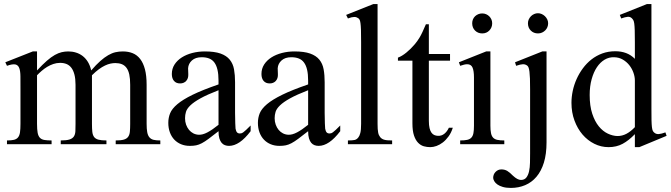

<svg xmlns="http://www.w3.org/2000/svg" viewBox="-20 -715 3325 952"><path d="M553.7 0V-18.6Q580.1 -18.6 594.5 -22.9Q608.9 -27.3 615.7 -37.1Q622.6 -46.9 624 -62.7Q625.5 -78.6 625.5 -101.1V-294.4Q625.5 -324.7 621.1 -345.2Q616.7 -365.7 607.4 -378.4Q598.1 -391.1 584.2 -396.7Q570.3 -402.3 551.8 -402.3Q541 -402.3 528.1 -399.7Q515.1 -397 500.7 -390.1Q486.3 -383.3 470.2 -371.6Q454.1 -359.9 436 -341.8V-101.1Q436 -77.1 437.7 -61.3Q439.5 -45.4 446.5 -35.9Q453.6 -26.4 468 -22.5Q482.4 -18.6 507.8 -18.6V0H281.2V-18.6Q309.6 -18.6 324.7 -23.4Q339.8 -28.3 346.4 -38.6Q353 -48.8 353.8 -64.5Q354.5 -80.1 354.5 -101.1V-294.4Q354.5 -324.2 349.1 -345Q343.8 -365.7 334 -378.7Q324.2 -391.6 310.1 -397.5Q295.9 -403.3 278.3 -403.3Q260.7 -403.3 244.4 -397.7Q228 -392.1 213.6 -383.3Q199.2 -374.5 186.5 -363.5Q173.8 -352.5 163.6 -341.8V-101.1Q163.6 -72.8 166.7 -56.4Q169.9 -40 178 -31.7Q186 -23.4 200.2 -21Q214.4 -18.6 235.8 -18.6V0H14.6V-18.6Q36.1 -18.6 49.1 -21.7Q62 -24.9 69.3 -33.7Q76.7 -42.5 79.1 -58.6Q81.5 -74.7 81.5 -101.1V-272.5Q81.5 -309.6 81.3 -336.2Q81.1 -362.8 75.4 -377.7Q69.8 -392.6 55.9 -395.5Q42 -398.4 14.6 -388.7L6.3 -406.2L142.6 -460H163.6V-365.7Q190.9 -395 212.2 -413.6Q233.4 -432.1 251.7 -442.4Q270 -452.6 286.1 -456.3Q302.2 -460 318.8 -460Q338.9 -460 356.9 -454.3Q375 -448.7 389.9 -437.3Q404.8 -425.8 415.8 -408Q426.8 -390.1 432.1 -365.7Q457 -394.5 477.5 -412.6Q498 -430.7 516.6 -441.4Q535.2 -452.1 552.7 -456.1Q570.3 -460 588.9 -460Q616.2 -460 637.9 -451.2Q659.7 -442.4 675 -422.6Q690.4 -402.8 698.7 -371.3Q707 -339.8 707 -294.4V-101.1Q707 -75.7 710 -59.6Q712.9 -43.5 720.7 -34.2Q728.5 -24.9 741.5 -21.7Q754.4 -18.6 774.9 -18.6V0Z M1222.7 -64.5Q1167.5 8.3 1115.7 8.3Q1105 8.3 1095.5 4.9Q1085.9 1.5 1078.9 -6.8Q1071.8 -15.1 1067.6 -29.1Q1063.5 -43 1063.5 -64.5Q1034.2 -41.5 1014.9 -27.1Q995.6 -12.7 980.7 -4.9Q965.8 2.9 952.4 5.6Q939 8.3 921.4 8.3Q897.5 8.3 877.9 0.2Q858.4 -7.8 844.2 -22.7Q830.1 -37.6 822.3 -58.8Q814.5 -80.1 814.5 -106Q814.5 -130.9 823.5 -153.3Q832.5 -175.8 859.4 -198.5Q886.2 -221.2 935.1 -245.1Q983.9 -269 1063.5 -296.4V-314.9Q1063.5 -347.2 1058.3 -369.1Q1053.2 -391.1 1043 -405Q1032.7 -418.9 1017.1 -425Q1001.5 -431.2 980 -431.2Q949.2 -431.2 931.6 -415.3Q914.1 -399.4 912.6 -376.5L913.6 -347.2Q914.6 -326.2 903.1 -313.7Q891.6 -301.3 873 -301.3Q853.5 -301.3 842.8 -313.7Q832 -326.2 832 -348.1Q832 -374.5 845.5 -395.3Q858.9 -416 881.6 -430.4Q904.3 -444.8 933.8 -452.4Q963.4 -460 995.6 -460Q1043.9 -460 1073.5 -449.5Q1103 -439 1119.1 -419.2Q1135.3 -399.4 1140.4 -371.1Q1145.5 -342.8 1145.5 -307.6V-155.3Q1145.5 -124 1146.5 -104Q1147.5 -84 1147.9 -77.1Q1150.4 -64 1155.3 -58.6Q1160.2 -53.2 1169.4 -53.2Q1173.8 -53.2 1177.7 -54.4Q1181.6 -55.7 1187 -59.6Q1192.4 -63.5 1200.7 -71.3Q1209 -79.1 1222.7 -92.8ZM1063.5 -267.6Q1006.8 -245.6 973.9 -227.3Q940.9 -209 923.8 -192.4Q906.7 -175.8 902.1 -160.4Q897.5 -145 897.5 -128.9Q897.5 -111.3 902.8 -96.7Q908.2 -82 917.2 -71Q926.3 -60.1 938.7 -53.7Q951.2 -47.4 965.3 -46.9Q984.4 -45.9 1008.5 -58.6Q1032.7 -71.3 1063.5 -96.2Z M1667 -64.5Q1611.8 8.3 1560.1 8.3Q1549.3 8.3 1539.8 4.9Q1530.3 1.5 1523.2 -6.8Q1516.1 -15.1 1512 -29.1Q1507.8 -43 1507.8 -64.5Q1478.5 -41.5 1459.2 -27.1Q1439.9 -12.7 1425 -4.9Q1410.2 2.9 1396.7 5.6Q1383.3 8.3 1365.7 8.3Q1341.8 8.3 1322.3 0.2Q1302.7 -7.8 1288.6 -22.7Q1274.4 -37.6 1266.6 -58.8Q1258.8 -80.1 1258.8 -106Q1258.8 -130.9 1267.8 -153.3Q1276.9 -175.8 1303.7 -198.5Q1330.6 -221.2 1379.4 -245.1Q1428.2 -269 1507.8 -296.4V-314.9Q1507.8 -347.2 1502.7 -369.1Q1497.6 -391.1 1487.3 -405Q1477.1 -418.9 1461.4 -425Q1445.8 -431.2 1424.3 -431.2Q1393.6 -431.2 1376 -415.3Q1358.4 -399.4 1356.9 -376.5L1357.9 -347.2Q1358.9 -326.2 1347.4 -313.7Q1335.9 -301.3 1317.4 -301.3Q1297.9 -301.3 1287.1 -313.7Q1276.4 -326.2 1276.4 -348.1Q1276.4 -374.5 1289.8 -395.3Q1303.2 -416 1325.9 -430.4Q1348.6 -444.8 1378.2 -452.4Q1407.7 -460 1439.9 -460Q1488.3 -460 1517.8 -449.5Q1547.4 -439 1563.5 -419.2Q1579.6 -399.4 1584.7 -371.1Q1589.8 -342.8 1589.8 -307.6V-155.3Q1589.8 -124 1590.8 -104Q1591.8 -84 1592.3 -77.1Q1594.7 -64 1599.6 -58.6Q1604.5 -53.2 1613.8 -53.2Q1618.2 -53.2 1622.1 -54.4Q1626 -55.7 1631.3 -59.6Q1636.7 -63.5 1645 -71.3Q1653.3 -79.1 1667 -92.8ZM1507.8 -267.6Q1451.2 -245.6 1418.2 -227.3Q1385.3 -209 1368.2 -192.4Q1351.1 -175.8 1346.4 -160.4Q1341.8 -145 1341.8 -128.9Q1341.8 -111.3 1347.2 -96.7Q1352.5 -82 1361.6 -71Q1370.6 -60.1 1383.1 -53.7Q1395.5 -47.4 1409.7 -46.9Q1428.7 -45.9 1452.9 -58.6Q1477.1 -71.3 1507.8 -96.2Z M1705.1 0V-18.6Q1727.5 -18.6 1738.3 -21Q1749 -23.4 1756.8 -33.7Q1759.8 -37.6 1762.2 -42.7Q1764.6 -47.9 1766.6 -55.7Q1768.6 -63.5 1769.5 -74.5Q1770.5 -85.4 1770.5 -101.1V-506.8Q1770.5 -544.9 1769.8 -566.9Q1769 -588.9 1767.3 -600.6Q1765.6 -612.3 1763.2 -616.7Q1760.7 -621.1 1756.8 -624.5Q1752.4 -627.4 1747.6 -629.2Q1742.7 -630.9 1736.8 -630.9Q1731 -630.9 1723.1 -629.2Q1715.3 -627.4 1705.1 -623.5L1696.3 -641.1L1831.1 -694.8H1852.1V-101.1Q1852.1 -86.4 1852.8 -75.9Q1853.5 -65.4 1855 -57.9Q1856.4 -50.3 1858.9 -45.2Q1861.3 -40 1864.7 -35.6Q1868.2 -31.2 1872.6 -28.1Q1877 -24.9 1883.5 -22.7Q1890.1 -20.5 1900.1 -19.5Q1910.2 -18.6 1924.3 -18.6V0Z M2225.1 -81.5Q2217.3 -56.6 2204.1 -38.6Q2190.9 -20.5 2175.8 -8.8Q2160.6 2.9 2144.3 8.8Q2127.9 14.6 2113.3 14.6Q2097.2 14.6 2081.5 10.3Q2065.9 5.9 2053.2 -7.1Q2040.5 -20 2032.7 -43.2Q2024.9 -66.4 2024.9 -104V-414.1H1953.1V-429.2Q1973.1 -436.5 1995.4 -454.8Q2017.6 -473.1 2036.6 -495.6Q2043.5 -503.9 2048.8 -511.2Q2054.2 -518.6 2060.5 -529.1Q2066.9 -539.6 2074.2 -555.2Q2081.5 -570.8 2091.8 -594.7H2106.4V-447.3H2211.4V-414.1H2106.4V-115.7Q2106.4 -93.8 2109.9 -79.6Q2113.3 -65.4 2119.4 -57.1Q2125.5 -48.8 2133.5 -45.4Q2141.6 -42 2150.9 -41.5Q2168.9 -40.5 2182.9 -51.5Q2196.8 -62.5 2205.6 -81.5Z M2420.4 -599.6Q2420.4 -578.6 2406.5 -564Q2392.6 -549.3 2371.1 -549.3Q2349.6 -549.3 2335.4 -563.5Q2321.3 -577.6 2321.3 -599.6Q2321.3 -610.4 2325.2 -619.4Q2329.1 -628.4 2335.9 -634.8Q2342.8 -641.1 2351.8 -644.8Q2360.8 -648.4 2371.1 -648.4Q2381.3 -648.4 2390.4 -644.5Q2399.4 -640.6 2406 -634Q2412.6 -627.4 2416.5 -618.7Q2420.4 -609.9 2420.4 -599.6ZM2261.7 0V-18.6Q2282.7 -18.6 2296.1 -21.5Q2309.6 -24.4 2317.1 -32.5Q2324.7 -40.5 2327.4 -54.9Q2330.1 -69.3 2330.1 -91.8V-331.1Q2330.1 -363.3 2323 -379.9Q2315.9 -396.5 2296.4 -396.5Q2289.6 -396.5 2281.2 -394.5Q2272.9 -392.6 2261.7 -388.7L2255.4 -406.2L2390.6 -460H2411.6V-91.8Q2411.6 -69.3 2414.6 -54.9Q2417.5 -40.5 2425 -32.5Q2432.6 -24.4 2446 -21.5Q2459.5 -18.6 2480.5 -18.6V0Z M2697.8 -599.6Q2697.8 -589.4 2694.1 -580.3Q2690.4 -571.3 2683.6 -564.5Q2676.8 -557.6 2667.7 -553.5Q2658.7 -549.3 2647.5 -549.3Q2626 -549.3 2611.8 -563.5Q2597.7 -577.6 2597.7 -599.6Q2597.7 -609.9 2601.8 -618.9Q2606 -627.9 2612.8 -634.8Q2619.6 -641.6 2628.7 -645.5Q2637.7 -649.4 2647.5 -649.4Q2656.7 -649.4 2665.8 -645.5Q2674.8 -641.6 2681.9 -634.8Q2689 -627.9 2693.4 -618.9Q2697.8 -609.9 2697.8 -599.6ZM2689.9 -9.3Q2689.9 48.8 2676.8 91.3Q2663.6 133.8 2639.9 161.6Q2616.2 189.5 2583.7 203.1Q2551.3 216.8 2513.2 216.8Q2489.7 216.8 2473.1 211.9Q2456.5 207 2446.3 199.7Q2436 192.4 2430.9 183.6Q2425.8 174.8 2425.3 167.5Q2425.3 149.4 2437.3 137.2Q2449.2 125 2465.8 125Q2482.9 125 2495.4 132.6Q2507.8 140.1 2523.4 156.2Q2545.9 177.2 2563 177.2Q2580.6 177.2 2589.8 165.3Q2599.1 153.3 2603.3 134.3Q2607.4 115.2 2607.9 92Q2608.4 68.8 2608.4 45.9V-272.5Q2608.4 -304.2 2607.7 -325.2Q2606.9 -346.2 2605.2 -359.6Q2603.5 -373 2600.8 -379.9Q2598.1 -386.7 2594.2 -389.6Q2584.5 -397 2572.3 -396.5Q2560.1 -396 2539.1 -388.7L2533.7 -406.2L2668.9 -460H2689.9Z M3149.9 14.6H3127.9V-49.8Q3098.1 -18.6 3067.4 -2Q3036.6 14.6 2997.6 14.6Q2960.4 14.6 2927 -2Q2893.6 -18.6 2868.4 -47.9Q2843.3 -77.1 2828.4 -117.4Q2813.5 -157.7 2813.5 -205.1Q2813.5 -233.9 2819.8 -264.2Q2826.2 -294.4 2838.9 -322.8Q2851.6 -351.1 2870.1 -376.2Q2888.7 -401.4 2912.6 -420.2Q2936.5 -439 2966.3 -450Q2996.1 -460.9 3030.8 -460.9Q3060.1 -460.9 3084.2 -451.9Q3108.4 -442.9 3127.9 -423.3V-506.3Q3127.9 -543.5 3127.2 -564.9Q3126.5 -586.4 3124.8 -598.4Q3123 -610.4 3120.1 -615.2Q3117.2 -620.1 3112.8 -624.5Q3104.5 -632.8 3092 -631.6Q3079.6 -630.4 3060.1 -623.5L3053.2 -641.1L3187.5 -694.8H3210V-177.2Q3210 -141.1 3210.4 -119.4Q3210.9 -97.7 3212.4 -85Q3213.9 -72.3 3216.8 -66.4Q3219.7 -60.5 3225.1 -56.6Q3233.9 -49.3 3246.8 -50.3Q3259.8 -51.3 3279.3 -58.6L3285.2 -41.5ZM3127.9 -315.9Q3127.9 -334.5 3120.8 -354.5Q3113.8 -374.5 3100.6 -391.4Q3087.4 -408.2 3068.4 -419.4Q3049.3 -430.7 3024.9 -431.2Q3000 -432.1 2978 -419.2Q2956.1 -406.2 2939.7 -381.8Q2923.3 -357.4 2913.6 -322.3Q2903.8 -287.1 2903.8 -244.1Q2903.8 -189.9 2916.5 -151.4Q2929.2 -112.8 2949.2 -88.4Q2969.2 -64 2993.7 -52.5Q3018.1 -41 3041.5 -40.5Q3064.9 -40.5 3085.9 -51.5Q3106.9 -62.5 3127.9 -84.5Z"/></svg>

Font: Doulos SIL Afr
Style: Regular
Weight: 400
Designer: Walt Agee, Victor Gaultney, Peter Martin, Debbi Hosken, Becca Hirsbrunner
Foundry: SIL International
Version: Version 5.000